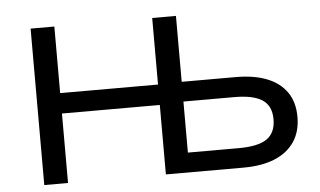

<svg xmlns="http://www.w3.org/2000/svg" viewBox="-50 -784 1437 862"><g transform="rotate(-5 668.5 -352.5)"><path d="M116 0V-705H223V-405H664V-705H771V-408H1014Q1097 -408 1155 -385Q1213 -362 1244 -317Q1275 -272 1275 -206Q1275 -140 1244 -94Q1213 -48 1155 -24Q1097 0 1014 0H664V-313H223V0ZM771 -89H1000Q1088 -89 1127.5 -116.5Q1167 -144 1167 -205Q1167 -265 1126.5 -292Q1086 -319 1000 -319H771Z"/></g></svg>

Font: Nunito Sans 7pt SemiExpanded Medium
Style: Regular
Weight: 500
Width: 6
Designer: Vernon Adams
Foundry: Vernon Adams
Version: Version 3.101;gftools[0.9.27]